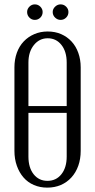

<svg xmlns="http://www.w3.org/2000/svg" viewBox="-20 -850 436 878"><path d="M46 -542Q46 -578 57 -608.5Q68 -639 88.5 -660.5Q109 -682 137 -694Q165 -706 198 -706Q232 -706 259.5 -694Q287 -682 307 -660.5Q327 -639 338 -608.5Q349 -578 349 -542V-160Q349 -123 338 -92Q327 -61 306.5 -38.5Q286 -16 258 -4Q230 8 196 8Q163 8 135 -4Q107 -16 87.5 -38.5Q68 -61 57 -92Q46 -123 46 -160ZM110 -365H285V-564Q285 -614 261 -644.5Q237 -675 198 -675Q160 -675 135 -644Q110 -613 110 -564ZM110 -134Q110 -83 134 -53Q158 -23 197 -23Q237 -23 261 -53.5Q285 -84 285 -134V-334H110ZM104 -795Q104 -809 114.5 -819.5Q125 -830 139 -830Q154 -830 164.5 -819.5Q175 -809 175 -795Q175 -780 164.5 -769.5Q154 -759 139 -759Q125 -759 114.5 -769.5Q104 -780 104 -795ZM221 -795Q221 -809 232 -819.5Q243 -830 257 -830Q272 -830 282.5 -819.5Q293 -809 293 -795Q293 -780 282.5 -769.5Q272 -759 257 -759Q243 -759 232 -769.5Q221 -780 221 -795Z"/></svg>

Font: Moniqa Paragraph
Style: Regular
Weight: 400
Designer: Rajesh Rajput
Foundry: Rajesh Rajput
Version: Version 1.000